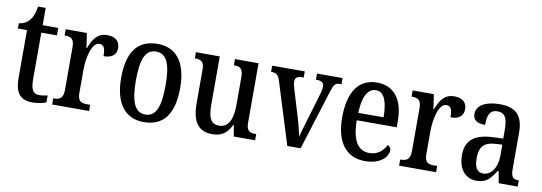

<svg xmlns="http://www.w3.org/2000/svg" viewBox="-53 -998 3799 1346"><g transform="rotate(10 1846.5 -324.5)"><path d="M208 10C251 10 286 0 304 -8V-57C285 -53 267 -49 244 -49C203 -49 184 -78 184 -147V-483H295V-536H184V-659H130C121 -607 110 -580 92 -559C74 -537 49 -524 17 -520V-483H82V-146C82 -30 124 10 208 10Z M346 0H609V-44H585C549 -44 520 -52 520 -111V-274C520 -361 544 -476 599 -476C632 -476 642 -451 642 -396C704 -396 733 -424 733 -469C733 -515 705 -546 644 -546C573 -546 542 -497 518 -432H514L499 -536H348V-492H351C389 -492 417 -483 417 -424V-116C417 -53 388 -44 349 -44H346Z M999 10C1137 10 1210 -81 1210 -269C1210 -456 1131 -547 1002 -547C862 -547 790 -456 790 -269C790 -81 870 10 999 10ZM1001 -44C924 -44 895 -121 895 -269C895 -417 923 -492 1000 -492C1078 -492 1106 -417 1106 -269C1106 -121 1078 -44 1001 -44Z M1487 10C1545 10 1589 -11 1621 -79H1625L1639 0H1791V-44H1786C1750 -44 1721 -51 1721 -111V-536H1553V-492H1556C1592 -492 1619 -484 1619 -421V-218C1619 -121 1591 -57 1524 -57C1462 -57 1445 -104 1445 -195V-536H1275V-492H1278C1317 -492 1342 -482 1342 -424V-186C1342 -49 1390 10 1487 10Z M1883 -440 2020 0H2115L2245 -415C2264 -477 2274 -492 2305 -492H2319V-536H2137V-492H2147C2178 -492 2194 -479 2194 -455C2194 -436 2191 -418 2182 -390L2127 -206C2111 -155 2097 -104 2090 -78C2084 -112 2069 -172 2054 -220L1998 -406C1993 -423 1989 -438 1989 -454C1989 -478 2003 -492 2035 -492H2050V-536H1818V-492C1854 -492 1870 -482 1883 -440Z M2573 10C2686 10 2736 -50 2736 -94C2736 -112 2725 -124 2713 -129C2692 -87 2654 -51 2595 -51C2514 -51 2470 -116 2468 -262H2753V-305C2753 -463 2682 -547 2564 -547C2437 -547 2364 -452 2364 -264C2364 -90 2438 10 2573 10ZM2650 -315H2470C2473 -429 2506 -493 2566 -493C2626 -493 2649 -422 2650 -315Z M2816 0H3079V-44H3055C3019 -44 2990 -52 2990 -111V-274C2990 -361 3014 -476 3069 -476C3102 -476 3112 -451 3112 -396C3174 -396 3203 -424 3203 -469C3203 -515 3175 -546 3114 -546C3043 -546 3012 -497 2988 -432H2984L2969 -536H2818V-492H2821C2859 -492 2887 -483 2887 -424V-116C2887 -53 2858 -44 2819 -44H2816Z M3369 10C3440 10 3466 -27 3503 -83H3510L3525 0H3660V-44H3657C3618 -44 3604 -60 3604 -116V-374C3604 -500 3548 -547 3437 -547C3342 -547 3273 -514 3273 -449C3273 -406 3302 -386 3360 -386C3360 -451 3373 -495 3430 -495C3490 -495 3502 -447 3502 -373V-314L3431 -311C3301 -306 3237 -257 3237 -151C3237 -41 3295 10 3369 10ZM3403 -48C3361 -48 3342 -85 3342 -145C3342 -223 3370 -263 3455 -268L3503 -271V-191C3503 -108 3463 -48 3403 -48Z"/></g></svg>

Font: Noto Serif Devanagari Condensed Medium
Style: Regular
Weight: 500
Width: 3
Designer: Universal Thirst, Indian Type Foundry and the Monotype Design Team
Foundry: Monotype Imaging Inc.
Version: Version 2.004